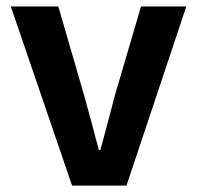

<svg xmlns="http://www.w3.org/2000/svg" viewBox="-20 -580 616 600"><path d="M205.2 0 13.8 -559.8H162.2L243.3 -280.6Q255 -239.5 266.2 -196.7Q277.5 -153.9 288.9 -111.1H293.7Q305.4 -153.9 316.7 -196.7Q327.9 -239.5 338.6 -280.6L420.7 -559.8H562.2L375.3 0Z"/></svg>

Font: Noto Sans KR Thin
Style: Regular
Weight: 100
Designer: Ryoko NISHIZUKA 西塚涼子 (kana, bopomofo & ideographs); Paul D. Hunt (Latin, Greek & Cyrillic); Sandoll Communications 산돌커뮤니
Foundry: Adobe
Version: Version 2.004-H2;hotconv 1.0.118;makeotfexe 2.5.65603